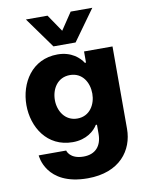

<svg xmlns="http://www.w3.org/2000/svg" viewBox="-104 -849 873 1136"><g transform="rotate(-10 332.5 -281.5)"><path d="M398 -591 531 -776H401L332 -673L262 -776H132L265 -591ZM330 213C524 213 609 92 609 -35V-530H438V-463H431C411 -495 363 -540 280 -540C125 -540 47 -408 47 -276C47 -145 125 -13 280 -13C363 -13 411 -57 431 -90H438V-35C438 38 399 82 328 82C244 82 232 29 232 29H67C67 29 77 213 330 213ZM331 -146C256 -146 218 -212 218 -276C218 -343 256 -407 331 -407C406 -407 443 -343 443 -276C443 -212 406 -146 331 -146Z"/></g></svg>

Font: Be Vietnam Pro ExtraBold
Style: Regular
Weight: 800
Designer: Lam Bao, Tony Le, Vietanh Nguyen
Foundry: Yellow Type Foundry
Version: Version 1.002